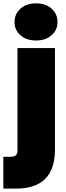

<svg xmlns="http://www.w3.org/2000/svg" viewBox="-54 -849 394 1139"><path d="M-34.2 81.1H8.8Q30.8 81.1 40.3 72Q49.8 63 49.8 43V-564H272V39.1Q272 270 40 270H-34.2ZM32.2 -717.8Q32.2 -765.6 67.1 -797.4Q102.1 -829.1 160.2 -829.1Q217.3 -829.1 252.2 -797.6Q287.1 -766.1 287.1 -717.8Q287.1 -670.9 252 -639.9Q216.8 -608.9 160.2 -608.9Q102.1 -608.9 67.1 -639.9Q32.2 -670.9 32.2 -717.8Z"/></svg>

Font: Poppins Black
Style: Regular
Weight: 900
Designer: Ninad Kale (Devanagari), Jonny Pinhorn (Latin)
Foundry: Indian Type Foundry
Version: 4.004